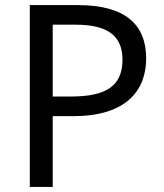

<svg xmlns="http://www.w3.org/2000/svg" viewBox="-20 -734 645 754"><path d="M286 -714H97V0H187V-278H269C483 -278 554 -386 554 -504C554 -637 473 -714 286 -714ZM278 -637C404 -637 461 -592 461 -500C461 -395 395 -355 259 -355H187V-637Z"/></svg>

Font: Noto Sans Lycian
Style: Regular
Weight: 400
Designer: Monotype Design Team
Foundry: Monotype Imaging Inc.
Version: Version 2.002